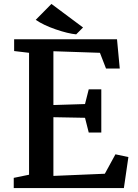

<svg xmlns="http://www.w3.org/2000/svg" viewBox="-20 -958 702 978"><path d="M162 -857 242 -938 403 -818 368 -783Q326 -787 263.5 -808.5Q201 -830 162 -857ZM128 -68V-689L52 -698V-758H576L590 -609H520L489 -689L252 -697V-423L413 -428L432 -503H496V-283H432L413 -358L252 -361V-62L514 -73L568 -172L634 -158L611 0H50V-52Z"/></svg>

Font: Martel
Style: Bold
Weight: 700
Designer: Dan Reynolds
Foundry: Dan Reynolds
Version: Version 1.001; ttfautohint (v1.1) -l 5 -r 5 -G 72 -x 0 -D la